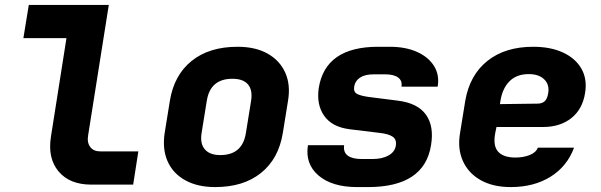

<svg xmlns="http://www.w3.org/2000/svg" viewBox="-20 -750 2440 780"><path d="M351 0Q263 0 218 -53.5Q173 -107 187 -195L250 -595H75L97 -730H422L338 -200Q333 -171 346.5 -153Q360 -135 387 -135H542L521 0Z M854 10Q782 10 732 -18Q682 -46 660.5 -95.5Q639 -145 649 -210L670 -340Q687 -445 758.5 -502.5Q830 -560 945 -560Q1018 -560 1067.5 -532Q1117 -504 1139 -454.5Q1161 -405 1150 -340L1129 -210Q1112 -105 1040.5 -47.5Q969 10 854 10ZM875 -120Q965 -120 979 -210L1000 -340Q1007 -384 987.5 -407Q968 -430 924 -430Q834 -430 820 -340L799 -210Q792 -167 812 -143.5Q832 -120 875 -120Z M1431 10Q1329 10 1274 -37Q1219 -84 1231 -160H1378Q1374 -132 1392.5 -118Q1411 -104 1449 -104H1493Q1533 -104 1558.5 -118.5Q1584 -133 1588 -158Q1592 -183 1575.5 -194.5Q1559 -206 1523 -210L1400 -225Q1329 -234 1297 -279.5Q1265 -325 1275 -393Q1302 -560 1516 -560H1563Q1628 -560 1674.5 -539Q1721 -518 1743.5 -481.5Q1766 -445 1758 -398H1611Q1615 -422 1597.5 -435Q1580 -448 1545 -448H1498Q1463 -448 1443 -435Q1423 -422 1419 -399Q1415 -376 1431.5 -368Q1448 -360 1479 -356L1597 -341Q1677 -331 1710.5 -284Q1744 -237 1731 -160Q1704 10 1475 10Z M2055 10Q1983 10 1933 -18Q1883 -46 1860.5 -96Q1838 -146 1849 -210L1870 -340Q1888 -445 1960 -502.5Q2032 -560 2146 -560Q2217 -560 2267.5 -536.5Q2318 -513 2342 -471Q2366 -429 2357 -373Q2347 -307 2301.5 -270.5Q2256 -234 2185 -234H1997L1992 -210Q1982 -158 2003.5 -134Q2025 -110 2074 -110Q2106 -110 2131.5 -120Q2157 -130 2165 -150H2312Q2284 -74 2216.5 -32Q2149 10 2055 10ZM2011 -327 2164 -329Q2181 -329 2192 -338Q2203 -347 2207 -371Q2213 -406 2191 -427.5Q2169 -449 2128 -449Q2079 -449 2050 -420Q2021 -391 2013 -340Z"/></svg>

Font: JetBrains Mono ExtraBold
Style: Italic
Weight: 800
Italic angle: -9°
Monospace: yes
Designer: Philipp Nurullin, Konstantin Bulenkov
Foundry: JetBrains
Version: Version 2.305; ttfautohint (v1.8.4.7-5d5b)